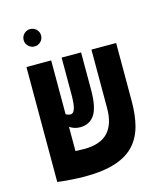

<svg xmlns="http://www.w3.org/2000/svg" viewBox="-114 -849 815 945"><g transform="rotate(-15 293.0 -376.5)"><path d="M200.2 9.3Q172.9 9.3 132.6 6.6Q92.3 3.9 63.5 0V-0.5H62.5V-585.9H188.5V-312Q198.7 -304.7 213.4 -304.7Q227.5 -304.7 234.6 -326.9Q241.7 -349.1 241.7 -399.4V-585.9H340.8V-395Q340.8 -306.6 315.7 -268.8Q290.5 -231 242.2 -231Q225.6 -231 212.2 -235.6Q198.7 -240.2 188.5 -247.6V-124Q219.2 -122.6 232.4 -122.6Q315.4 -122.6 354.5 -164.3Q393.6 -206.1 393.6 -287.6V-585.9H519.5V-287.6Q519.5 -219.7 505.4 -165Q491.2 -110.4 456.3 -71.3Q421.4 -32.2 359.1 -11.5Q296.9 9.3 200.2 9.3ZM127.9 -673.3Q109.9 -673.3 96.7 -686.3Q83.5 -699.2 83.5 -717.3Q83.5 -735.8 96.7 -748.8Q109.9 -761.7 127.9 -761.7Q146.5 -761.7 159.4 -748.8Q172.4 -735.8 172.4 -717.3Q172.4 -699.2 159.4 -686.3Q146.5 -673.3 127.9 -673.3Z"/></g></svg>

Font: Cascadia Mono PL
Style: Bold
Weight: 700
Monospace: yes
Designer: Aaron Bell
Foundry: Saja Typeworks
Version: Version 2404.023; ttfautohint (v1.8.4)